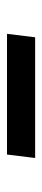

<svg xmlns="http://www.w3.org/2000/svg" viewBox="192 -558 120 543"><g transform="rotate(-90 251.5 -287.0)"><path d="M85.4 -326.7H426.8L417 -247.1H75.7Z"/></g></svg>

Font: HeadlandOne
Style: Regular
Weight: 400
Designer: Gary Lonergan
Foundry: Sorkin Type Co.
Version: Version 1.002